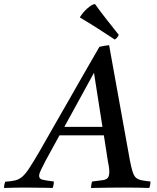

<svg xmlns="http://www.w3.org/2000/svg" viewBox="-104 -931 780 952"><path d="M431 -131 411 -260H191L122 -134Q109 -109 99.5 -89.5Q90 -70 90 -59Q90 -44 106.5 -40Q123 -36 163 -31Q163 -14 157 1Q143 0 117 0Q91 0 65 -0.5Q39 -1 24 -1Q-4 -1 -29 -0.5Q-54 0 -84 1Q-84 -15 -78 -30Q-48 -32 -29 -36.5Q-10 -41 6 -54.5Q22 -68 42 -98.5Q62 -129 94 -184Q122 -233 159 -298Q196 -363 237 -434Q278 -505 317 -574Q356 -643 389 -699Q403 -702 414.5 -704Q426 -706 437 -707L540 -136Q547 -100 553.5 -79.5Q560 -59 570 -50Q580 -41 597 -37.5Q614 -34 642 -31Q642 -14 636 1Q612 0 578 -0.5Q544 -1 511 -1Q482 -1 435 -0.5Q388 0 347 1Q348 -7 349 -15.5Q350 -24 353 -31Q389 -35 407 -38Q425 -41 431.5 -50.5Q438 -60 438 -81Q438 -86 437 -96.5Q436 -107 431 -131ZM215 -302H404L362 -570ZM293 -844V-847Q308 -871 330.5 -890.5Q353 -910 367 -911Q394 -873 424.5 -834.5Q455 -796 485 -758Q481 -750 476.5 -744.5Q472 -739 465 -735Q423 -763 379 -791Q335 -819 293 -844Z"/></svg>

Font: Tiro Telugu
Style: Italic
Weight: 400
Italic angle: -11°
Designer: Telugu: John Hudson & Fiona Ross, assisted by Kaja Sojewska. Latin: John Hudson with Paul Hanslow, assisted by Kaja Soje
Foundry: Tiro Typeworks Ltd.
Version: Version 1.52